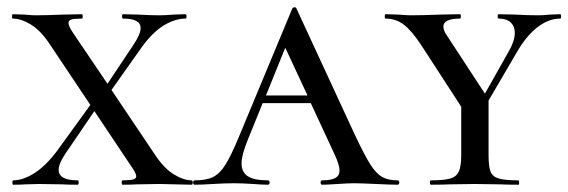

<svg xmlns="http://www.w3.org/2000/svg" viewBox="-20 -507 1560 527"><path d="M506 0 418 -2 355 -1Q341 0 317 0Q314 0 314 -6Q314 -12 317 -12Q337 -12 345.5 -14.5Q354 -17 354 -23Q354 -31 340 -51L239 -202L160 -86Q141 -58 141 -41Q141 -12 193 -12Q196 -12 196 -6Q196 0 193 0Q165 0 151 -1L87 -2L50 -1Q39 0 16 0Q14 0 14 -6Q14 -12 16 -12Q43 -12 74 -31.5Q105 -51 136 -92L228 -219L117 -385Q92 -423 65 -439.5Q38 -456 15 -456Q13 -456 13 -462Q13 -468 15 -468L46 -467Q68 -465 77 -465Q105 -465 155 -467L205 -468Q207 -468 207 -462Q207 -456 205 -456Q184 -456 176 -453.5Q168 -451 168 -444Q168 -435 181 -416L275 -277L345 -382Q366 -413 366 -430Q366 -456 318 -456Q315 -456 315 -462Q315 -468 318 -468L358 -467Q392 -465 418 -465Q435 -465 457 -467L489 -468Q492 -468 492 -462Q492 -456 489 -456Q461 -456 430 -437.5Q399 -419 368 -376L286 -260L405 -83Q430 -45 457 -28.5Q484 -12 506 -12Q509 -12 509 -6Q509 0 506 0Z M1071 0Q1052 0 1012 -2Q970 -4 952 -4Q935 -4 907 -2Q877 0 864 0Q860 0 860 -6Q860 -12 864 -12Q889 -12 900.5 -18.5Q912 -25 912 -39Q912 -54 898 -84L833 -224H701L660 -123Q643 -81 643 -59Q643 -34 660.5 -23Q678 -12 715 -12Q720 -12 720 -6Q720 0 715 0Q701 0 675 -2Q645 -4 622 -4Q597 -4 565 -2Q533 0 515 0Q510 0 510 -6Q510 -12 515 -12Q546 -12 564.5 -21Q583 -30 598.5 -54.5Q614 -79 636 -132L782 -483Q784 -487 788.5 -487Q793 -487 794 -483L954 -137Q980 -82 996 -56.5Q1012 -31 1028.5 -21.5Q1045 -12 1071 -12Q1076 -12 1076 -6Q1076 0 1071 0ZM824 -245 763 -376 710 -245Z M1518 -456Q1486 -456 1455.5 -432.5Q1425 -409 1400 -366L1321 -231V-81Q1321 -50 1326.5 -36Q1332 -22 1349 -17Q1366 -12 1403 -12Q1405 -12 1405 -6Q1405 0 1403 0Q1371 0 1353 -1L1283 -2L1215 -1Q1196 0 1163 0Q1160 0 1160 -6Q1160 -12 1163 -12Q1199 -12 1216 -17Q1233 -22 1239.5 -36.5Q1246 -51 1246 -81V-214L1135 -385Q1109 -424 1087.5 -440Q1066 -456 1038 -456Q1036 -456 1036 -462Q1036 -468 1038 -468L1073 -467Q1097 -465 1107 -465Q1137 -465 1189 -467L1243 -468Q1245 -468 1245 -462Q1245 -456 1243 -456Q1197 -456 1197 -434Q1197 -423 1207 -409L1311 -250L1377 -367Q1393 -395 1393 -417Q1393 -435 1381.5 -445.5Q1370 -456 1349 -456Q1346 -456 1346 -462Q1346 -468 1349 -468L1393 -467Q1429 -465 1458 -465Q1471 -465 1491 -467L1518 -468Q1520 -468 1520 -462Q1520 -456 1518 -456Z"/></svg>

Font: Cormorant SC Medium
Style: Regular
Weight: 500
Designer: Christian Thalmann (Catharsis Fonts)
Version: Version 3.000